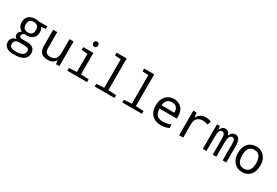

<svg xmlns="http://www.w3.org/2000/svg" viewBox="84 -2071 5232 3621"><g transform="rotate(30 2700.5 -260.0)"><path d="M549.8 -536.1V-481L454.1 -467.8Q485.8 -426.3 485.8 -363.8Q485.8 -285.2 433.8 -238.5Q381.8 -191.9 289.1 -191.9Q262.2 -191.9 247.1 -194.8Q198.2 -167.5 198.2 -129.9Q198.2 -88.9 276.9 -88.9H368.2Q453.1 -88.9 498 -51.3Q543 -13.7 543 56.2Q543 240.2 267.1 240.2Q160.6 240.2 105.2 200.9Q49.8 161.6 49.8 90.8Q49.8 -12.7 167 -41Q120.1 -64 120.1 -116.2Q120.1 -170.9 185.1 -210Q141.6 -228 116.7 -269.8Q91.8 -311.5 91.8 -360.8Q91.8 -449.7 143.8 -497.8Q195.8 -545.9 292 -545.9Q334 -545.9 365.2 -536.1ZM290 -252.9Q398.9 -252.9 398.9 -365.2Q398.9 -481.9 289.1 -481.9Q179.2 -481.9 179.2 -363.8Q179.2 -252.9 290 -252.9ZM337.9 -8.8H246.1Q133.8 -8.8 133.8 87.9Q133.8 172.9 266.1 172.9Q459 172.9 459 64Q459 21 434.6 6.1Q410.2 -8.8 337.9 -8.8Z M1050.3 0 1037.1 -71.8H1032.2Q981 9.8 869.1 9.8Q678.2 9.8 678.2 -186V-536.1H767.1V-190.9Q767.1 -64 882.3 -64Q960.9 -64 997.1 -109.1Q1033.2 -154.3 1033.2 -257.8V-536.1H1122.1V0Z M1509.3 -756.8Q1561 -756.8 1561 -701.2Q1561 -672.9 1545.7 -658.9Q1530.3 -645 1509.3 -645Q1457 -645 1457 -701.2Q1457 -756.8 1509.3 -756.8ZM1464.4 -465.8 1333 -476.1V-536.1H1553.2V-69.8L1725.1 -60.1V0H1296.4V-60.1L1464.4 -69.8Z M2060.1 -689.9 1929.2 -700.2V-759.8H2149.4V-69.8L2321.3 -60.1V0H1892.1V-60.1L2060.1 -69.8Z M2660.2 -689.9 2529.3 -700.2V-759.8H2749.5V-69.8L2921.4 -60.1V0H2492.2V-60.1L2660.2 -69.8Z M3535.6 -251H3157.7Q3161.6 -67.9 3325.7 -67.9Q3420.9 -67.9 3506.3 -105V-26.9Q3425.3 9.8 3328.6 9.8Q3209 9.8 3137.2 -63.2Q3065.4 -136.2 3065.4 -264.2Q3065.4 -394 3131.6 -470Q3197.8 -545.9 3308.6 -545.9Q3412.1 -545.9 3473.9 -480.5Q3535.6 -415 3535.6 -306.2ZM3159.7 -323.2H3439.5Q3439.5 -472.2 3306.6 -472.2Q3172.4 -472.2 3159.7 -323.2Z M4117.7 -523.9 4093.8 -442.9Q4033.7 -464.8 3984.4 -464.8Q3904.8 -464.8 3861.6 -419.7Q3818.4 -374.5 3818.4 -289.1V0H3729.5V-536.1H3801.8L3812.5 -438H3816.4Q3853.5 -496.1 3896 -521Q3938.5 -545.9 4000.5 -545.9Q4058.1 -545.9 4117.7 -523.9Z M4677.7 0V-345.2Q4677.7 -416.5 4664.8 -444.3Q4651.9 -472.2 4621.6 -472.2Q4579.1 -472.2 4559.8 -431.6Q4540.5 -391.1 4540.5 -295.9V0H4461.9V-345.2Q4461.9 -472.2 4400.9 -472.2Q4359.9 -472.2 4342.3 -433.3Q4324.7 -394.5 4324.7 -277.8V0H4245.6V-536.1H4307.6L4320.8 -463.9H4325.7Q4358.4 -545.9 4423.8 -545.9Q4503.4 -545.9 4527.8 -457H4530.8Q4567.9 -545.9 4637.7 -545.9Q4700.2 -545.9 4728.5 -500.7Q4756.8 -455.6 4756.8 -350.1V0Z M5098.6 9.8Q4993.2 9.8 4925 -66.2Q4856.9 -142.1 4856.9 -269Q4856.9 -397.5 4923.1 -471.7Q4989.3 -545.9 5101.6 -545.9Q5208 -545.9 5275.9 -470.2Q5343.8 -394.5 5343.8 -269Q5343.8 -139.6 5276.9 -64.9Q5210 9.8 5098.6 9.8ZM5100.6 -64Q5252 -64 5252 -269Q5252 -472.2 5099.6 -472.2Q4948.7 -472.2 4948.7 -269Q4948.7 -64 5100.6 -64Z"/></g></svg>

Font: Apple Sans Adjectives
Style: Regular
Weight: 400
Monospace: yes
Foundry: Apple Sans Adjectives
Version: Version 0.01